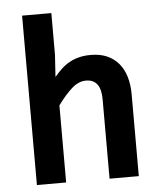

<svg xmlns="http://www.w3.org/2000/svg" viewBox="-51 -734 651 779"><g transform="rotate(-5 275.0 -345.0)"><path d="M363.8 0V-323.2Q363.8 -404.8 303.2 -404.8Q272.9 -404.8 245.4 -380.4Q217.8 -356 187 -314V0H67.9V-689.9H187V-520L181.2 -430.2Q196.3 -448.2 211.9 -462.6Q227.5 -477.1 245.6 -486.8Q263.7 -496.6 284.7 -501.7Q305.7 -506.8 331.1 -506.8Q369.1 -506.8 397.5 -494.4Q425.8 -481.9 444.8 -459.2Q463.9 -436.5 473.4 -404.5Q482.9 -372.6 482.9 -333V0Z"/></g></svg>

Font: Code New Roman
Style: Bold
Weight: 700
Monospace: yes
Designer: Sam Radian
Foundry: Code New Roman
Version: Version 1.508 October 19, 2014